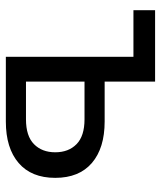

<svg xmlns="http://www.w3.org/2000/svg" viewBox="33 -584 551 657"><g transform="rotate(90 308.5 -255.5)"><path d="M174.3 0V-510.7H259.3V-338.1H396Q486.8 -338.1 537.7 -294.4Q588.6 -250.7 588.6 -169Q588.6 -87.4 537.7 -43.7Q486.8 0 396 0ZM259.3 -68.9H388.3Q445.5 -68.9 473.3 -96.3Q501.1 -123.7 501.1 -169Q501.1 -214.6 473.3 -241.9Q445.5 -269.2 388.3 -269.2H259.3ZM15 -436.6V-510.7H257.3V-436.6Z"/></g></svg>

Font: TikTok Sans Light
Style: Regular
Weight: 300
Version: Version 4.000